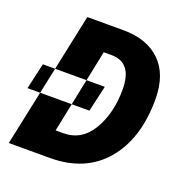

<svg xmlns="http://www.w3.org/2000/svg" viewBox="-128 -829 904 944"><g transform="rotate(20 324.0 -357.0)"><path d="M368 -421 337 -285H13L44 -421ZM19 0H234Q418 0 520.5 -121Q623 -242 623 -448Q623 -577 553 -645.5Q483 -714 359 -714H170ZM214 -137 305 -579H346Q455 -579 455 -438Q455 -314 402.5 -225.5Q350 -137 254 -137Z"/></g></svg>

Font: Noto Sans Display Extra
Style: Italic
Weight: 800
Italic angle: -12°
Designer: Monotype Design Team
Foundry: Monotype Imaging Inc.
Version: Version 1.900